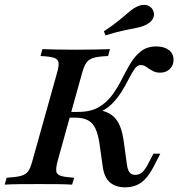

<svg xmlns="http://www.w3.org/2000/svg" viewBox="-36 -778 751 809"><path d="M491.1 11.3Q450 11.3 426.2 -10.5Q402.4 -32.3 396.8 -76.6L383.1 -173.4Q377.4 -212.1 366.1 -236.3Q354.8 -260.5 334.3 -271.4Q313.7 -282.3 279.8 -282.3H244.4L250.8 -306.5H293.5Q346 -306.5 379.8 -326.2Q413.7 -346 436.7 -377.4Q459.7 -408.9 477.4 -444.4Q495.2 -479.8 513.7 -510.9Q532.3 -541.9 558.1 -562.1Q583.9 -582.3 622.6 -582.3Q655.6 -582.3 675.4 -567.3Q695.2 -552.4 695.2 -525.8Q695.2 -502.4 679.4 -487.1Q663.7 -471.8 638.7 -471.8Q620.2 -471.8 606 -479.8Q591.9 -487.9 580.6 -496Q569.4 -504 556.5 -504Q542.7 -504 531 -487.5Q519.4 -471 506.5 -445.2Q493.5 -419.4 476.2 -391.5Q458.9 -363.7 434.7 -339.5Q410.5 -315.3 376.6 -303.2L381.5 -314.5Q416.1 -308.1 437.1 -291.5Q458.1 -275 469.4 -247.2Q480.6 -219.4 486.3 -175.8L498.4 -87.1Q501.6 -62.9 509.7 -52Q517.7 -41.1 533.9 -41.1Q550 -41.1 562.9 -52Q575.8 -62.9 588.7 -88.7L610.5 -130.6H639.5L609.7 -72.6Q586.3 -28.2 558.5 -8.5Q530.6 11.3 491.1 11.3ZM-16.1 0 -8.1 -29Q32.3 -31.5 52.8 -37.1Q73.4 -42.7 83.1 -56.9Q92.7 -71 100 -98.4L204.8 -472.6Q212.9 -500.8 210.5 -514.9Q208.1 -529 190.7 -534.7Q173.4 -540.3 134.7 -541.9L142.7 -571Q164.5 -570.2 200.4 -569.4Q236.3 -568.5 283.1 -568.5Q329 -568.5 366.1 -569.4Q403.2 -570.2 427.4 -571L419.4 -541.9Q379 -540.3 358.5 -534.3Q337.9 -528.2 328.2 -514.1Q318.5 -500 310.5 -472.6L206.5 -98.4Q199.2 -70.2 201.2 -56Q203.2 -41.9 221 -36.7Q238.7 -31.5 276.6 -29L267.7 0Q246.8 -1.6 210.1 -2Q173.4 -2.4 127.4 -2.4Q79.8 -2.4 43.1 -2Q6.5 -1.6 -16.1 0ZM408.9 -629 401.6 -646Q441.9 -672.6 466.1 -692.7Q490.3 -712.9 507.3 -727.4Q524.2 -741.9 541.1 -750Q562.9 -760.5 581.5 -756.5Q600 -752.4 608.9 -734.7Q616.9 -717.7 609.3 -701.2Q601.6 -684.7 579 -673.4Q562.9 -665.3 540.7 -660.9Q518.5 -656.5 487.1 -650Q455.6 -643.5 408.9 -629Z"/></svg>

Font: Playfair 5pt SemiExpanded Light SemiBold
Style: Italic
Weight: 600
Italic angle: -15.6°
Version: Version 2.001;gftools[0.9.30]